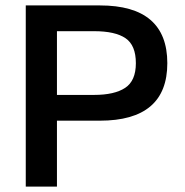

<svg xmlns="http://www.w3.org/2000/svg" viewBox="-20 -688 683 708"><path d="M597 -455Q597 -243 348 -243H190V0H75V-668H348Q473 -668 535 -614.5Q597 -561 597 -455ZM481 -455Q481 -521 443 -547Q405 -573 327 -573H190V-338H327Q402 -338 441.5 -364Q481 -390 481 -455Z"/></svg>

Font: Gantari SemiBold
Style: Regular
Weight: 600
Designer: Anugrah Pasau
Foundry: Lafontype
Version: Version 1.000; ttfautohint (v1.8.4)